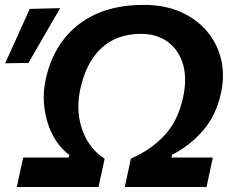

<svg xmlns="http://www.w3.org/2000/svg" viewBox="-56 -746 930 766"><path d="M11 0 36.5 -117.5H217.5L220.5 -128Q182 -156 156.2 -203.8Q130.5 -251.5 122 -310Q118.5 -333.5 118.5 -358Q118.5 -392.5 126 -428Q145 -518 195.2 -585.2Q245.5 -652.5 326.2 -689.5Q407 -726.5 518 -726.5Q600.5 -726.5 664.2 -698.5Q728 -670.5 769.2 -621.8Q810.5 -573 826 -510Q833.5 -478.5 833.5 -445Q833.5 -412 826 -376.5Q807 -286.5 754.2 -225.5Q701.5 -164.5 630.5 -128.5L628 -117.5H793L768 0H442L466 -113Q545.5 -147.5 600 -205.8Q654.5 -264 674.5 -358Q682.5 -395 682.5 -428Q682.5 -461.5 674 -490.5Q656.5 -547.5 613 -579.2Q569.5 -611 507 -611Q409.5 -611 348.2 -553.8Q287 -496.5 264 -389Q256.5 -353 256.5 -320Q256.5 -294.5 261 -271Q271 -216.5 297.8 -176Q324.5 -135.5 361.5 -113L337 0ZM-35.5 -493.5Q-10.5 -548 14 -602.5Q38 -656.5 62.5 -710.5L184 -713.5Q151.5 -657.5 120 -603Q88.5 -548.5 57.5 -495Z"/></svg>

Font: Heraclito SemiBold
Style: Italic
Weight: 600
Italic angle: -12°
Designer: Kostas Bartsokas (font) & Cristiano Sobral (main changes)
Foundry: Kostas Bartsokas (font) & Cristiano Sobral (main changes)
Version: Version 1.00;July 8, 2020;FontCreator 13.0.0.2655 64-bit